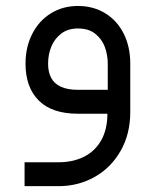

<svg xmlns="http://www.w3.org/2000/svg" viewBox="-20 -385 528 650"><path d="M243.7 -80.9Q208.4 -80.9 186 -91.4Q163.5 -101.8 153.2 -121.5Q142.8 -141.1 142.8 -169.4Q142.8 -201.1 154.1 -228Q165.4 -254.8 187.9 -271.7Q210.5 -288.6 243.7 -288.6Q280.1 -288.6 302.6 -270.6Q325.2 -252.6 335 -225.7Q344.8 -198.9 344.8 -169.4V-80.9ZM421 -169.4Q421 -227.2 398.6 -271.5Q376.2 -315.7 336 -340.2Q295.9 -364.8 243.7 -364.8Q192.6 -364.8 152.2 -339.8Q111.8 -314.8 89.1 -270.2Q66.4 -225.7 66.4 -169.4Q66.4 -89.6 111 -44.8Q155.6 0 243.7 0H343.6Q343.6 52.4 323 89.3Q302.4 126.3 265.1 145.3Q227.7 164.3 178.3 164.3H63.2V245.2H178.3Q245.3 245.2 300.7 213.9Q356.1 182.6 388.5 125.5Q421 68.5 421 -6Z"/></svg>

Font: Arad-VF Thin Dots1
Style: Regular
Weight: 100
Designer: Mohammad Darvishi
Version: Version 1.000;August 30, 2024;FontCreator 15.0.0.2992 64-bit